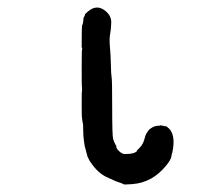

<svg xmlns="http://www.w3.org/2000/svg" viewBox="-20 -464 587 510"><path d="M219 -35 212 -49V-50L205 -76Q205 -77 203 -89.5Q201 -102 201 -119Q201 -136 200 -137.5Q199 -139 198.5 -145.5Q198 -152 197.5 -154Q197 -156 197 -188.5Q197 -221 197.5 -221.5Q198 -222 198 -225Q198 -233 197.5 -234Q197 -235 197 -283.5Q197 -332 198 -332.5Q199 -333 198 -337L197 -338Q197 -337 197 -352Q197 -397 198.5 -398Q200 -399 201 -406.5Q202 -414 201.5 -414.5Q201 -415 203.5 -419.5Q206 -424 205.5 -425Q205 -426 213 -433Q237 -454 260 -435Q276 -422 275.5 -404Q275 -386 272.5 -373Q270 -360 272 -339.5Q274 -319 274.5 -292.5Q275 -266 276.5 -258.5Q278 -251 278 -177.5Q278 -104 280.5 -95Q283 -86 286.5 -80.5Q290 -75 289 -74Q288 -73 292 -67Q304 -53 315 -55H316Q338 -55 345 -64H343Q359 -77 363 -92.5Q367 -108 370 -111Q375 -119 377.5 -121Q380 -123 384.5 -125.5Q389 -128 390 -128Q391 -128 393.5 -129Q396 -130 401 -130Q406 -130 405 -131H407Q414 -130 416.5 -129Q419 -128 419 -129Q420 -130 425 -126Q448 -109 438 -60Q436 -55 435 -47.5Q434 -40 422 -25Q385 21 332 25Q309 27 307 25Q305 23 298 21Q291 19 284.5 16Q278 13 269 9Q241 -2 220 -34Q219 -36 219 -35Z"/></svg>

Font: TT2020 Style E
Style: Regular
Weight: 400
Version: Version 00.2